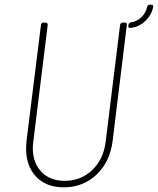

<svg xmlns="http://www.w3.org/2000/svg" viewBox="-20 -797 678 825"><path d="M92 -160Q92 -170 94 -192L156 -690Q156 -694 159 -697Q162 -700 166 -700H176Q185 -700 185 -690L123 -188Q121 -170 121 -161Q121 -97 158 -58.5Q195 -20 258 -20Q328 -20 376.5 -66.5Q425 -113 434 -188L496 -690Q498 -700 507 -700H517Q521 -700 523.5 -697Q526 -694 525 -690L464 -192Q453 -102 395 -47Q337 8 254 8Q179 8 135.5 -37.5Q92 -83 92 -160ZM538 -677Q531 -677 531 -686L532 -690Q534 -700 543 -701Q567 -704 586.5 -722Q606 -740 612 -767Q615 -777 624 -777H630Q640 -777 638 -766Q630 -730 602.5 -705Q575 -680 540 -677Z"/></svg>

Font: Barlow Semi Condensed Thin
Style: Italic
Weight: 250
Width: 4
Italic angle: -7°
Designer: Jeremy Tribby
Foundry: Tribby Type
Version: Version 1.408